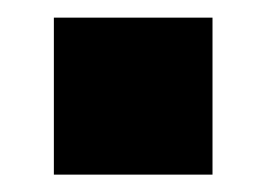

<svg xmlns="http://www.w3.org/2000/svg" viewBox="-20 -201 309 221"><path d="M42 -180.7H224.6V0H42Z"/></svg>

Font: Min Sans Black
Style: Regular
Weight: 900
Designer: Jinseong-Kim, NotoSansCJK, Nunito
Foundry: Jinseong-Kim
Version: Version 1.000